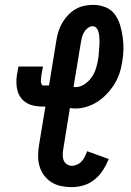

<svg xmlns="http://www.w3.org/2000/svg" viewBox="-20 -763 540 791"><path d="M276 8Q253 8 231.5 3.5Q210 -1 192.5 -12Q175 -23 162 -40Q149 -57 143 -77.5Q137 -98 137 -120.5Q137 -143 141 -166L167 -324H157Q139 -324 122.5 -327Q106 -330 91.5 -338Q77 -346 67 -359Q57 -372 52.5 -388Q48 -404 47.5 -421.5Q47 -439 50 -456L56 -489H157L151 -456Q151 -452 150 -448Q149 -444 149 -440Q149 -436 148.5 -431.5Q148 -427 149 -423Q150 -419 151.5 -415Q153 -411 157 -411H182L213 -601Q216 -619 222 -637Q228 -655 238 -671.5Q248 -688 261.5 -702Q275 -716 291.5 -725.5Q308 -735 327 -739Q346 -743 364 -743Q390 -743 414 -733.5Q438 -724 452.5 -704.5Q467 -685 474.5 -660.5Q482 -636 485.5 -610.5Q489 -585 488.5 -558.5Q488 -532 483 -506Q480 -483 472 -460Q464 -437 451 -416Q438 -395 420.5 -376.5Q403 -358 382.5 -344.5Q362 -331 338 -323.5Q314 -316 291 -316Q285 -316 279.5 -316.5Q274 -317 268 -318L241 -151Q239 -139 238.5 -127Q238 -115 241.5 -104.5Q245 -94 254.5 -87Q264 -80 276 -80Q287 -80 298 -85Q309 -90 317 -99Q325 -108 330 -118.5Q335 -129 339 -140L428 -108Q419 -85 405 -63Q391 -41 370.5 -24Q350 -7 325 0.5Q300 8 276 8ZM291 -404Q310 -404 328 -416Q346 -428 357.5 -444.5Q369 -461 375 -480Q381 -499 384 -518Q386 -527 386.5 -537Q387 -547 388 -556.5Q389 -566 389.5 -575.5Q390 -585 390 -594.5Q390 -604 389 -613.5Q388 -623 385.5 -632Q383 -641 377 -648Q371 -655 361 -655Q351 -655 341 -647Q331 -639 325.5 -629Q320 -619 317.5 -608.5Q315 -598 313 -587L283 -405Q285 -405 287 -404.5Q289 -404 291 -404Z"/></svg>

Font: Iosevka Curly Slab Semibold
Style: Italic
Weight: 600
Italic angle: -9°
Monospace: yes
Designer: Belleve Invis
Foundry: Belleve Invis
Version: Version 22.1.2; ttfautohint (v1.8.4)